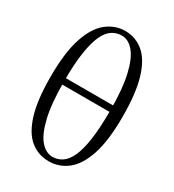

<svg xmlns="http://www.w3.org/2000/svg" viewBox="-195 -916 944 1041"><g transform="rotate(30 276.5 -395.0)"><path d="M273 15Q207 15 157.5 -25Q108 -65 80.5 -153.5Q53 -242 53 -388Q53 -540 83.5 -631.5Q114 -723 166 -764Q218 -805 281 -805Q347 -805 396.5 -763Q446 -721 473 -631Q500 -541 500 -395Q500 -244 470 -154.5Q440 -65 388.5 -25Q337 15 273 15ZM279 -16Q311 -16 338 -34Q365 -52 384.5 -94Q404 -136 414.5 -208.5Q425 -281 425 -391Q425 -525 405.5 -609.5Q386 -694 352.5 -734Q319 -774 277 -774Q245 -774 217.5 -756.5Q190 -739 170.5 -697Q151 -655 140 -583.5Q129 -512 129 -405Q129 -266 149 -180.5Q169 -95 203 -55.5Q237 -16 279 -16ZM80 -382V-422H476V-382Z"/></g></svg>

Font: Noto Serif SC
Style: Regular
Weight: 400
Designer: Ryoko NISHIZUKA 西塚涼子 (kana & ideographs); Frank Grießhammer (Latin, Greek & Cyrillic); Wenlong ZHANG 张文龙 (bopomofo); San
Foundry: Adobe
Version: Version 2.002-H1;hotconv 1.1.0;makeotfexe 2.6.0